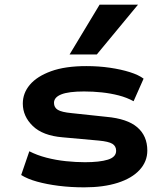

<svg xmlns="http://www.w3.org/2000/svg" viewBox="-20 -795 711 825"><path d="M342 10Q284 10 232.5 3.5Q181 -3 139.5 -14.5Q98 -26 71 -43L106 -145Q139 -128 179.5 -117.5Q220 -107 263 -102.5Q306 -98 345 -98Q408 -98 443.5 -109Q479 -120 479 -147Q479 -167 463 -177Q447 -187 404 -191L249 -205Q164 -212 121 -253.5Q78 -295 78 -350Q78 -395 108.5 -431Q139 -467 199.5 -489Q260 -511 351 -511Q404 -511 452 -504Q500 -497 538 -485Q576 -473 597 -457L554 -360Q525 -376 490 -385Q455 -394 417.5 -398Q380 -402 341 -402Q275 -402 243.5 -389.5Q212 -377 212 -353Q212 -333 228.5 -323Q245 -313 287 -309L437 -293Q527 -285 570 -248Q613 -211 613 -148Q613 -101 580 -65Q547 -29 486 -9.5Q425 10 342 10ZM279 -561 408 -775H573L396 -561Z"/></svg>

Font: Nunito Sans 7pt Expanded
Style: Bold
Weight: 700
Width: 7
Designer: Vernon Adams
Foundry: Vernon Adams
Version: Version 3.101;gftools[0.9.27]